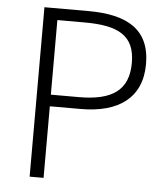

<svg xmlns="http://www.w3.org/2000/svg" viewBox="-52 -776 717 823"><g transform="rotate(5 306.0 -364.5)"><path d="M106 0H166V-308H299C461 -308 561 -378 561 -524C561 -675 460 -729 295 -729H106ZM166 -358V-679H283C428 -679 500 -642 500 -524C500 -407 431 -358 287 -358Z"/></g></svg>

Font: Genne Gothic Light
Style: Regular
Weight: 300
Designer: Ryoko NISHIZUKA (kana & ideographs); Paul D. Hunt (Latin, Greek & Cyrillic); Wenlong ZHANG (bopomofo); Sandoll Communica
Foundry: Adobe Systems Incorporated
Version: Version 1.004;PS 1.004;hotconv 16.6.51;makeotf.lib2.5.65220